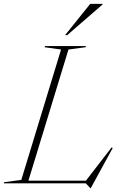

<svg xmlns="http://www.w3.org/2000/svg" viewBox="-63 -955 640 1000"><path d="M293.5 -697 85 -14H384.5L518.5 -187.5L524 -184L410 24.5H407L384 0H-43L-41.5 -6L48 -18L255 -697L169.5 -709L171.5 -715H384.5L382.5 -709ZM276 -772 407 -935H471.5V-932L287 -772Z"/></svg>

Font: Newsreader Display ExtraLight
Style: Italic
Weight: 275
Italic angle: -17°
Designer: Hugues Gentile
Foundry: Production Type
Version: Version 1.001